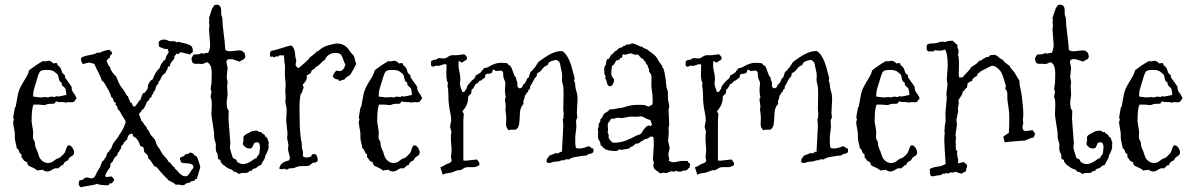

<svg xmlns="http://www.w3.org/2000/svg" viewBox="-20 -720 5070 816"><path d="M255.9 -391.6 284.2 -351.6V-349.6Q284.2 -335 292.5 -325.2Q300.8 -315.4 305.7 -301.8Q302.7 -297.9 299.8 -294.9Q296.9 -292 294.9 -287.1Q288.1 -285.2 285.2 -285.2L269.5 -286.1Q263.7 -286.1 259.8 -283.2Q254.9 -286.1 248 -286.1H236.3Q226.6 -286.1 219.7 -289.1Q215.8 -288.1 213.9 -283.2Q211.9 -278.3 200.2 -278.8Q188.5 -279.3 183.1 -277.8Q177.7 -276.4 174.8 -274.9Q171.9 -273.4 166 -273.4L146.5 -275.4H123Q114.3 -261.7 114.3 -203.1L121.1 -160.2L120.1 -139.6Q120.1 -128.9 122.1 -127Q128.9 -118.2 128.9 -107.9Q128.9 -97.7 134.3 -86.9Q139.6 -76.2 141.1 -69.8Q142.6 -63.5 146.5 -53.7Q150.4 -43.9 160.6 -35.6Q170.9 -27.3 184.1 -27.3Q197.3 -27.3 206.5 -34.7Q215.8 -42 221.2 -44.9Q226.6 -47.9 227.5 -47.4Q228.5 -46.9 231.9 -48.8Q235.4 -50.8 243.7 -58.6Q252 -66.4 253.9 -69.3Q255.9 -72.3 257.8 -77.6Q259.8 -83 263.2 -92.8Q266.6 -102.5 273.4 -102.5Q280.3 -102.5 287.6 -92.3Q294.9 -82 294.9 -71.8Q294.9 -61.5 283.7 -55.7Q272.5 -49.8 269.5 -39.1Q253.9 -32.2 251.5 -25.9Q249 -19.5 246.6 -18.1Q244.1 -16.6 243.2 -17.1Q242.2 -17.6 240.2 -17.6Q238.3 -17.6 238.3 -13.7Q232.4 -9.8 226.6 -3.9Q214.8 -7.8 203.1 0.5Q191.4 8.8 180.7 8.8Q169.9 8.8 161.1 1Q156.2 2.9 150.4 2.9Q144.5 2.9 138.7 4.9Q130.9 -2.9 121.1 -6.8Q111.3 -10.7 101.6 -15.6Q99.6 -21.5 97.2 -22Q94.7 -22.5 96.7 -29.3Q92.8 -31.2 89.4 -33.2Q85.9 -35.2 82 -37.1Q79.1 -43.9 71.3 -51.8V-64.5Q63.5 -67.4 61 -76.7Q58.6 -85.9 50.8 -90.8Q49.8 -102.5 46.4 -113.8Q43 -125 43 -136.7V-154.3L36.1 -195.3V-203.1L39.1 -211.9L36.1 -220.7L43 -261.7L46.9 -267.6Q51.8 -293 55.2 -313.5Q58.6 -334 68.8 -353Q79.1 -372.1 89.8 -389.2Q100.6 -406.2 103.5 -420.9Q132.8 -444.3 163.1 -460.9Q168 -459 170.9 -459L186.5 -461.9Q195.3 -461.9 207 -450.2L217.8 -452.1H221.7Q223.6 -449.2 224.1 -445.3Q224.6 -441.4 228.5 -440.4Q239.3 -431.6 241.7 -419.4Q244.1 -407.2 255.9 -400.4ZM228.5 -309.6 261.7 -316.4V-320.3Q261.7 -326.2 260.3 -332Q258.8 -337.9 257.8 -343.8Q252 -350.6 246.6 -354.5Q241.2 -358.4 242.2 -369.1Q233.4 -372.1 231 -381.8Q228.5 -391.6 226.6 -400.4Q224.6 -400.4 224.6 -404.3Q217.8 -409.2 214.8 -412.1Q204.1 -422.9 181.2 -422.9Q158.2 -422.9 151.9 -417.5Q145.5 -412.1 138.7 -388.2Q131.8 -364.3 126.5 -348.1Q121.1 -332 121.1 -315.4V-309.6L152.3 -305.7L174.8 -307.6L182.6 -305.7L198.2 -309.6L211.9 -307.6L219.7 -311.5Z M801.8 -11.7Q801.8 -26.4 765.6 -26.4Q756.8 -26.4 751 -29.3Q744.1 -41 745.1 -46.9V-48.8Q749 -53.7 756.8 -54.7Q764.6 -55.7 766.6 -64.5H769.5Q777.3 -63.5 789.1 -72.3L802.7 -66.4L804.7 -61.5Q817.4 -55.7 819.8 -47.4Q822.3 -39.1 825.2 -31.2L829.1 -18.6Q831.1 -12.7 831.1 -8.8L816.4 40Q816.4 42 814.5 41.5Q812.5 41 811 41.5Q809.6 42 808.6 42Q807.6 43 808.1 44.4Q808.6 45.9 806.6 47.4Q804.7 48.8 799.8 49.3Q794.9 49.8 791 50.8L789.1 54.7Q785.2 56.6 781.2 57.1Q777.3 57.6 773.9 58.6Q770.5 59.6 767.6 62.5Q764.6 65.4 760.7 67.4Q752.9 67.4 744.6 65.4Q736.3 63.5 727.5 65.4Q719.7 57.6 710.4 53.7Q701.2 49.8 693.4 43.9L691.4 40Q688.5 39.1 670.4 19Q652.3 -1 647.5 -7.8Q643.6 -11.7 635.7 -13.7Q628.9 -23.4 623 -32.7Q617.2 -42 608.4 -49.8L609.4 -52.7Q609.4 -60.5 600.6 -66.9Q591.8 -73.2 591.8 -80.6Q591.8 -87.9 589.8 -92.3Q587.9 -96.7 583 -97.2Q578.1 -97.7 576.2 -99.6Q566.4 -132.8 545.9 -140.6Q544.9 -142.6 544.4 -147Q543.9 -151.4 539.1 -152.3Q522.5 -148.4 520.5 -127Q515.6 -125 513.2 -120.6Q510.7 -116.2 505.9 -114.3V-112.3Q505.9 -108.4 501.5 -105Q497.1 -101.6 495.6 -98.6Q494.1 -95.7 494.6 -92.3Q495.1 -88.9 493.7 -86.9Q492.2 -85 491.2 -85Q490.2 -85 488.8 -82.5Q487.3 -80.1 486.3 -76.2Q485.4 -72.3 480.5 -72.3Q480.5 -61.5 474.6 -57.1Q468.8 -52.7 464.4 -45.4Q460 -38.1 460 -35.6Q460 -33.2 449.2 -24.4V-19.5Q450.2 -16.6 447.3 -7.8Q440.4 -1 433.6 11.7Q426.8 24.4 427.2 28.3Q427.7 32.2 434.6 32.2L451.2 30.3H455.1Q457 33.2 460.9 36.6Q464.8 40 464.8 43Q464.8 45.9 460 53.2Q455.1 60.5 452.6 59.6Q450.2 58.6 448.2 58.6Q446.3 58.6 444.3 63Q442.4 67.4 439.5 67.4Q400.4 67.4 393.6 60.5Q389.6 64.5 360.4 68.8Q331.1 73.2 324.2 76.2Q314.5 69.3 314.5 61.5Q314.5 53.7 318.4 45.9H322.3Q330.1 45.9 335.9 40Q341.8 34.2 350.6 34.2L368.2 38.1H370.1Q381.8 36.1 386.2 24.4Q390.6 12.7 398.9 0.5Q407.2 -11.7 414.1 -33.2Q416 -35.2 418.5 -37.1Q420.9 -39.1 422.9 -41L424.8 -46.9L428.7 -49.8Q431.6 -54.7 433.1 -61Q434.6 -67.4 437.5 -72.3Q439.5 -73.2 440.9 -73.2Q442.4 -73.2 445.3 -81.1Q449.2 -85 453.1 -88.9Q457 -106.4 467.3 -118.7Q477.5 -130.9 482.4 -138.7Q486.3 -146.5 490.7 -152.3Q495.1 -158.2 499 -166Q505.9 -174.8 514.6 -202.1Q509.8 -212.9 502.9 -223.1Q496.1 -233.4 492.7 -240.7Q489.3 -248 486.3 -251Q477.5 -257.8 479.5 -261.7Q479.5 -266.6 476.6 -269Q473.6 -271.5 472.2 -273.4Q470.7 -275.4 471.7 -278.3Q473.6 -285.2 467.8 -285.2Q463.9 -285.2 462.9 -291.5Q461.9 -297.9 460 -301.8Q454.1 -305.7 453.1 -307.6Q448.2 -328.1 420.9 -371.1Q418.9 -373 417 -374Q415 -375 413.1 -377Q407.2 -396.5 397.9 -413.1Q388.7 -429.7 380.9 -448.2Q374 -450.2 368.2 -452.1Q362.3 -454.1 355.5 -454.1L335 -448.2H332Q324.2 -456.1 324.2 -472.7Q330.1 -479.5 348.6 -483.4L377 -489.3Q386.7 -491.2 391.6 -496.1H405.3Q414.1 -502.9 443.4 -508.8Q447.3 -504.9 451.2 -502.4Q455.1 -500 457 -494.1Q455.1 -488.3 450.7 -485.8Q446.3 -483.4 447.3 -474.6Q441.4 -473.6 439 -469.2Q436.5 -464.8 432.6 -460.9Q434.6 -455.1 437.5 -450.2L443.4 -438.5L447.3 -435.5Q450.2 -422.9 458.5 -411.6Q466.8 -400.4 472.7 -396.5Q477.5 -386.7 481 -377.4Q484.4 -368.2 488.8 -360.4Q493.2 -352.5 498 -346.7Q502.9 -340.8 507.3 -334.5Q511.7 -328.1 514.6 -321.3Q517.6 -314.5 524.4 -309.6Q525.4 -301.8 528.8 -296.9Q532.2 -292 533.2 -285.2Q541 -283.2 542.5 -275.9Q543.9 -268.6 551.8 -266.6Q556.6 -268.6 564 -280.8Q571.3 -293 578.1 -297.9Q578.1 -300.8 582 -311Q585.9 -321.3 587.9 -323.2Q589.8 -325.2 591.3 -324.2Q592.8 -323.2 600.6 -333Q608.4 -342.8 608.4 -350.1Q608.4 -357.4 610.4 -361.3Q618.2 -378.9 628.9 -382.8Q639.6 -414.1 658.2 -430.7Q664.1 -453.1 683.6 -468.8Q684.6 -478.5 688.5 -484.4Q692.4 -490.2 697.3 -498Q696.3 -502.9 694.3 -505.4Q692.4 -507.8 693.4 -512.7Q690.4 -511.7 684.6 -511.7Q678.7 -511.7 671.4 -515.1Q664.1 -518.6 656.2 -521.5L654.3 -537.1V-542Q663.1 -551.8 675.8 -551.8Q688.5 -551.8 697.3 -545.9Q704.1 -543.9 710.9 -544.9Q717.8 -545.9 724.6 -543.9L729.5 -540L736.3 -542Q741.2 -542 745.1 -540.5Q749 -539.1 759.8 -537.1Q770.5 -535.2 785.2 -529.3Q799.8 -523.4 799.8 -502.9Q799.8 -498 795.4 -496.1Q791 -494.1 789.1 -488.3L749 -498Q744.1 -497.1 742.2 -493.7Q740.2 -490.2 737.8 -490.2Q735.4 -490.2 731.4 -492.2Q727.5 -490.2 726.6 -486.8Q725.6 -483.4 720.7 -482.4Q721.7 -481.4 721.7 -476.1Q721.7 -470.7 712.4 -460.4Q703.1 -450.2 702.1 -440.4Q699.2 -436.5 697.8 -437.5Q696.3 -438.5 693.4 -435.5V-434.6Q693.4 -426.8 689 -422.4Q684.6 -418 683.6 -410.2Q669.9 -402.3 665 -389.6Q660.2 -377 653.3 -371.1Q652.3 -369.1 652.8 -368.2Q653.3 -367.2 653.3 -365.2Q653.3 -363.3 649.9 -360.8Q646.5 -358.4 644.5 -354.5Q642.6 -350.6 641.1 -344.2Q639.6 -337.9 637.7 -333Q633.8 -331.1 631.8 -331.1L632.8 -328.1Q632.8 -322.3 628.4 -319.3Q624 -316.4 624 -307.6Q616.2 -304.7 613.8 -297.4Q611.3 -290 603.5 -287.1Q603.5 -282.2 598.1 -271.5Q592.8 -260.7 589.4 -256.8Q585.9 -252.9 583 -253.9Q582 -247.1 576.7 -242.7Q571.3 -238.3 571.3 -234.9Q571.3 -231.4 572.3 -230Q573.2 -228.5 574.2 -226.6L581.1 -206.1Q582 -204.1 583.5 -204.1Q585 -204.1 586.4 -202.1Q587.9 -200.2 588.9 -197.8Q589.8 -195.3 591.8 -192.4Q593.8 -189.5 596.7 -186.5Q599.6 -183.6 601.6 -181.2Q603.5 -178.7 603.5 -175.8Q603.5 -172.9 612.3 -164.1Q615.2 -159.2 616.7 -154.3Q618.2 -149.4 622.1 -145Q626 -140.6 629.9 -136.7Q633.8 -132.8 637.2 -127.4Q640.6 -122.1 642.6 -115.2Q644.5 -108.4 647.9 -101.6Q651.4 -94.7 654.8 -91.3Q658.2 -87.9 664.1 -76.2Q669.9 -64.5 681.6 -52.7Q693.4 -41 695.3 -33.2Q703.1 -30.3 709.5 -20.5Q715.8 -10.7 722.7 -7.8Q723.6 -5.9 723.1 -4.9Q722.7 -3.9 724.6 -2L727.5 -1V2.9H731.4Q750 29.3 768.6 29.3Q777.3 29.3 783.7 19Q790 8.8 793.9 3.4Q797.9 -2 799.8 -3.4Q801.8 -4.9 801.8 -11.7Z M1052.7 -163.1 1069.3 -165Q1074.2 -165 1078.6 -161.1Q1083 -157.2 1089.8 -159.2Q1092.8 -152.3 1104.5 -147.5Q1105.5 -138.7 1116.2 -133.8Q1117.2 -126 1120.1 -120.6Q1123 -115.2 1122.1 -107.4V-105.5L1119.1 -103.5Q1119.1 -101.6 1120.6 -101.6Q1122.1 -101.6 1122.1 -96.2Q1122.1 -90.8 1117.7 -79.1Q1113.3 -67.4 1108.4 -60.5Q1106.4 -46.9 1100.6 -38.6Q1094.7 -30.3 1089.8 -18.6Q1081.1 -17.6 1074.2 -10.7Q1067.4 -3.9 1064.5 -4.4Q1061.5 -4.9 1056.2 -2Q1050.8 1 1047.9 7.8L1043 5.9Q1040 5.9 1038.1 9.3Q1036.1 12.7 1030.3 14.2Q1024.4 15.6 1014.6 15.1Q1004.9 14.6 995.1 19.5Q982.4 8.8 972.7 9.8Q970.7 2.9 962.9 0.5Q955.1 -2 948.7 -5.4Q942.4 -8.8 937 -13.7Q931.6 -18.6 924.8 -21.5Q923.8 -27.3 919.9 -29.8Q916 -32.2 917 -40L906.2 -44.9V-48.8Q906.2 -63.5 902.8 -68.4Q899.4 -73.2 897.9 -80.1Q896.5 -86.9 897 -92.3Q897.5 -97.7 897.5 -104Q897.5 -110.4 893.6 -121.1Q889.6 -131.8 890.1 -140.1Q890.6 -148.4 889.2 -160.2Q887.7 -171.9 884.8 -189.5Q881.8 -207 879.9 -221.2Q877.9 -235.4 878.9 -245.6Q879.9 -255.9 879.9 -265.6V-282.2Q879.9 -294.9 877.4 -300.8Q875 -306.6 875 -309.6L878.9 -330.1L875 -340.8L878.9 -368.2L879.9 -404.3Q879.9 -433.6 872.6 -444.3Q865.2 -455.1 859.9 -455.1Q854.5 -455.1 848.6 -451.2Q842.8 -447.3 834.5 -448.2Q826.2 -449.2 821.3 -449.2L814.5 -448.2L799.8 -451.2Q793.9 -462.9 793.9 -468.8Q793.9 -474.6 796.9 -478.5Q799.8 -482.4 801.8 -487.3Q808.6 -489.3 819.8 -489.3Q831.1 -489.3 835.9 -495.1Q838.9 -492.2 843.8 -492.2Q848.6 -492.2 853.5 -494.1Q858.4 -496.1 864.3 -495.1Q873 -508.8 873 -531.2L868.2 -596.7L870.1 -612.3L868.2 -627Q870.1 -632.8 870.1 -634.8L868.2 -640.6Q868.2 -643.6 872.6 -656.7Q877 -669.9 878.9 -676.3Q880.9 -682.6 882.3 -685.5Q883.8 -688.5 886.7 -691.4Q889.6 -694.3 889.6 -698.2H893.6L899.4 -700.2Q919.9 -700.2 919.9 -675.8V-663.1Q919.9 -654.3 924.8 -644.5Q925.8 -610.4 930.7 -576.7Q935.5 -543 937.5 -507.8Q946.3 -502 958 -502L994.1 -505.9Q1008.8 -505.9 1012.7 -500.5Q1016.6 -495.1 1020.5 -495.1L1019.5 -492.2L1022.5 -481.4Q1022.5 -470.7 1013.7 -466.8Q1004.9 -462.9 998 -458Q970.7 -468.8 960.9 -468.8Q951.2 -468.8 945.3 -465.8Q942.4 -460 942.4 -455.1L947.3 -432.6L943.4 -391.6L947.3 -372.1L945.3 -352.5L947.3 -318.4L943.4 -286.1Q943.4 -255.9 951.2 -252Q952.1 -251 952.1 -247.1L951.2 -213.9L959 -111.3L957 -94.7Q957 -87.9 960.9 -76.2Q964.8 -64.5 966.8 -57.6Q968.8 -50.8 970.7 -48.3Q972.7 -45.9 976.6 -44.9Q980.5 -43.9 982.9 -42Q985.4 -40 985.4 -38.1Q985.4 -36.1 987.3 -33.2Q989.3 -30.3 997.1 -26.4Q1004.9 -22.5 1013.2 -22.5Q1021.5 -22.5 1030.8 -26.4Q1040 -30.3 1046.9 -34.7Q1053.7 -39.1 1059.6 -43.5Q1065.4 -47.9 1072.3 -48.8L1071.3 -50.8Q1071.3 -54.7 1075.7 -58.1Q1080.1 -61.5 1082 -67.4L1085 -92.8Q1085 -115.2 1072.8 -115.2Q1060.5 -115.2 1058.1 -107.4Q1055.7 -99.6 1050.8 -91.8Q1045.9 -88.9 1040 -88.9Q1023.4 -88.9 1012.7 -105.5V-114.3Q1012.7 -120.1 1016.6 -120.1Q1014.6 -122.1 1014.6 -125V-137.7Q1016.6 -144.5 1027.8 -150.4Q1039.1 -156.2 1044.4 -159.2Q1049.8 -162.1 1052.7 -163.1Z M1239.3 -461.9 1236.3 -447.3Q1236.3 -436.5 1248 -430.7Q1251 -431.6 1257.8 -438Q1264.6 -444.3 1279.3 -456.5Q1293.9 -468.8 1295.9 -475.6Q1303.7 -480.5 1314.5 -489.7Q1325.2 -499 1327.1 -502H1331.1Q1349.6 -520.5 1376.5 -527.8Q1403.3 -535.2 1412.1 -535.2Q1440.4 -535.2 1459 -513.7Q1462.9 -507.8 1467.3 -501.5Q1471.7 -495.1 1479.5 -487.3Q1485.4 -483.4 1487.8 -469.2Q1490.2 -455.1 1494.1 -449.2Q1492.2 -445.3 1488.8 -438Q1485.4 -430.7 1481 -423.3Q1476.6 -416 1473.1 -409.7Q1469.7 -403.3 1467.3 -401.4Q1464.8 -399.4 1456.1 -394Q1447.3 -388.7 1444.3 -382.8Q1443.4 -381.8 1435.1 -379.9Q1426.8 -377.9 1424.8 -376H1422.9Q1419.9 -375 1419.4 -377.9Q1418.9 -380.9 1417 -382.8H1413.1Q1405.3 -382.8 1402.3 -386.7L1393.6 -394.5Q1399.4 -410.2 1409.2 -419.9Q1417 -418 1423.8 -418Q1439.5 -418 1448.2 -445.3Q1442.4 -455.1 1439.9 -463.9Q1437.5 -472.7 1431.6 -483.9Q1425.8 -495.1 1406.7 -495.1Q1387.7 -495.1 1376 -485.8Q1364.3 -476.6 1361.3 -465.8Q1352.5 -461.9 1345.7 -453.6Q1338.9 -445.3 1328.1 -438.5Q1317.4 -431.6 1317.4 -430.2Q1317.4 -428.7 1316.9 -427.7Q1316.4 -426.8 1314 -425.8Q1311.5 -424.8 1305.7 -421.9Q1303.7 -418.9 1302.7 -415.5Q1301.8 -412.1 1299.8 -408.2Q1294.9 -407.2 1291.5 -403.8Q1288.1 -400.4 1283.2 -399.4L1284.2 -390.6Q1284.2 -377.9 1266.6 -360.4L1270.5 -347.7V-346.7Q1266.6 -340.8 1265.1 -333Q1263.7 -325.2 1257.8 -320.3Q1252.9 -295.9 1252.9 -263.7L1253.9 -186.5Q1253.9 -181.6 1254.9 -171.4Q1255.9 -161.1 1257.3 -141.6Q1258.8 -122.1 1262.7 -115.2L1261.7 -111.3Q1262.7 -109.4 1262.7 -100.1Q1262.7 -90.8 1266.1 -80.6Q1269.5 -70.3 1266.6 -58.6Q1269.5 -50.8 1282.2 -50.8Q1294.9 -50.8 1299.8 -54.7H1300.8Q1304.7 -54.7 1304.2 -57.6Q1303.7 -60.5 1305.7 -63.5Q1309.6 -65.4 1315.9 -65.4Q1322.3 -65.4 1326.2 -57.6Q1330.1 -49.8 1330.1 -43.5Q1330.1 -37.1 1329.1 -34.2Q1320.3 -27.3 1309.6 -28.3Q1306.6 -26.4 1303.2 -22.9Q1299.8 -19.5 1293.9 -16.6Q1288.1 -13.7 1270.5 -14.2Q1252.9 -14.6 1245.6 -12.2Q1238.3 -9.8 1236.8 -8.8Q1235.4 -7.8 1230 -6.3Q1224.6 -4.9 1215.8 -4.9Q1207 -4.9 1200.2 1H1198.2Q1195.3 1 1194.3 -0.5Q1193.4 -2 1191.4 -2.9Q1181.6 -1 1175.8 -1Q1169.9 -1 1167 -2.9Q1168.9 -29.3 1208 -38.1Q1208 -43 1211.9 -43.9V-45.9Q1211.9 -56.6 1208 -67.4Q1204.1 -78.1 1204.1 -89.8L1206.1 -102.5L1200.2 -133.8L1202.1 -151.4L1196.3 -208L1198.2 -248Q1198.2 -253.9 1198.2 -259.8L1192.4 -287.1L1194.3 -303.7L1192.4 -335L1194.3 -358.4L1191.4 -392.6Q1190.4 -404.3 1190.9 -416Q1191.4 -427.7 1191.4 -439.5L1188.5 -458Q1188.5 -469.7 1186.5 -485.4Q1180.7 -483.4 1173.3 -484.9Q1166 -486.3 1162.1 -478.5Q1158.2 -481.4 1157.2 -481.4L1142.6 -475.6Q1141.6 -480.5 1137.2 -479.5Q1132.8 -478.5 1129.9 -478.5H1128.9Q1127 -487.3 1127 -490.2Q1127 -505.9 1142.6 -505.9L1154.3 -508.8Q1185.5 -517.6 1199.7 -522.5Q1213.9 -527.3 1217.8 -526.4Q1221.7 -525.4 1225.6 -519.5Q1229.5 -513.7 1231.4 -506.8Q1233.4 -500 1233.9 -492.7Q1234.4 -485.4 1235.4 -478.5Z M1724.6 -391.6 1752.9 -351.6V-349.6Q1752.9 -335 1761.2 -325.2Q1769.5 -315.4 1774.4 -301.8Q1771.5 -297.9 1768.6 -294.9Q1765.6 -292 1763.7 -287.1Q1756.8 -285.2 1753.9 -285.2L1738.3 -286.1Q1732.4 -286.1 1728.5 -283.2Q1723.6 -286.1 1716.8 -286.1H1705.1Q1695.3 -286.1 1688.5 -289.1Q1684.6 -288.1 1682.6 -283.2Q1680.7 -278.3 1668.9 -278.8Q1657.2 -279.3 1651.9 -277.8Q1646.5 -276.4 1643.6 -274.9Q1640.6 -273.4 1634.8 -273.4L1615.2 -275.4H1591.8Q1583 -261.7 1583 -203.1L1589.8 -160.2L1588.9 -139.6Q1588.9 -128.9 1590.8 -127Q1597.7 -118.2 1597.7 -107.9Q1597.7 -97.7 1603 -86.9Q1608.4 -76.2 1609.9 -69.8Q1611.3 -63.5 1615.2 -53.7Q1619.1 -43.9 1629.4 -35.6Q1639.6 -27.3 1652.8 -27.3Q1666 -27.3 1675.3 -34.7Q1684.6 -42 1689.9 -44.9Q1695.3 -47.9 1696.3 -47.4Q1697.3 -46.9 1700.7 -48.8Q1704.1 -50.8 1712.4 -58.6Q1720.7 -66.4 1722.7 -69.3Q1724.6 -72.3 1726.6 -77.6Q1728.5 -83 1731.9 -92.8Q1735.4 -102.5 1742.2 -102.5Q1749 -102.5 1756.3 -92.3Q1763.7 -82 1763.7 -71.8Q1763.7 -61.5 1752.4 -55.7Q1741.2 -49.8 1738.3 -39.1Q1722.7 -32.2 1720.2 -25.9Q1717.8 -19.5 1715.3 -18.1Q1712.9 -16.6 1711.9 -17.1Q1710.9 -17.6 1709 -17.6Q1707 -17.6 1707 -13.7Q1701.2 -9.8 1695.3 -3.9Q1683.6 -7.8 1671.9 0.5Q1660.2 8.8 1649.4 8.8Q1638.7 8.8 1629.9 1Q1625 2.9 1619.1 2.9Q1613.3 2.9 1607.4 4.9Q1599.6 -2.9 1589.8 -6.8Q1580.1 -10.7 1570.3 -15.6Q1568.4 -21.5 1565.9 -22Q1563.5 -22.5 1565.4 -29.3Q1561.5 -31.2 1558.1 -33.2Q1554.7 -35.2 1550.8 -37.1Q1547.9 -43.9 1540 -51.8V-64.5Q1532.2 -67.4 1529.8 -76.7Q1527.3 -85.9 1519.5 -90.8Q1518.6 -102.5 1515.1 -113.8Q1511.7 -125 1511.7 -136.7V-154.3L1504.9 -195.3V-203.1L1507.8 -211.9L1504.9 -220.7L1511.7 -261.7L1515.6 -267.6Q1520.5 -293 1523.9 -313.5Q1527.3 -334 1537.6 -353Q1547.9 -372.1 1558.6 -389.2Q1569.3 -406.2 1572.3 -420.9Q1601.6 -444.3 1631.8 -460.9Q1636.7 -459 1639.6 -459L1655.3 -461.9Q1664.1 -461.9 1675.8 -450.2L1686.5 -452.1H1690.4Q1692.4 -449.2 1692.9 -445.3Q1693.4 -441.4 1697.3 -440.4Q1708 -431.6 1710.4 -419.4Q1712.9 -407.2 1724.6 -400.4ZM1697.3 -309.6 1730.5 -316.4V-320.3Q1730.5 -326.2 1729 -332Q1727.5 -337.9 1726.6 -343.8Q1720.7 -350.6 1715.3 -354.5Q1710 -358.4 1710.9 -369.1Q1702.1 -372.1 1699.7 -381.8Q1697.3 -391.6 1695.3 -400.4Q1693.4 -400.4 1693.4 -404.3Q1686.5 -409.2 1683.6 -412.1Q1672.9 -422.9 1649.9 -422.9Q1627 -422.9 1620.6 -417.5Q1614.3 -412.1 1607.4 -388.2Q1600.6 -364.3 1595.2 -348.1Q1589.8 -332 1589.8 -315.4V-309.6L1621.1 -305.7L1643.6 -307.6L1651.4 -305.7L1667 -309.6L1680.7 -307.6L1688.5 -311.5Z M1868.2 -447.3 1842.8 -439.5 1834 -441.4 1821.3 -436.5Q1811.5 -436.5 1811.5 -447.3L1812.5 -456.1Q1812.5 -459 1811.5 -460Q1817.4 -461.9 1819.8 -464.4Q1822.3 -466.8 1830.1 -465.8L1845.7 -473.6Q1856.4 -471.7 1865.7 -471.7Q1875 -471.7 1883.8 -478.5Q1892.6 -485.4 1904.3 -485.4H1922.9L1953.1 -489.3Q1964.8 -480.5 1964.8 -473.1Q1964.8 -465.8 1957.5 -462.9Q1950.2 -460 1946.3 -455.1L1944.3 -454.1Q1939.5 -454.1 1937.5 -457Q1935.5 -460 1929.7 -460Q1928.7 -456.1 1928.7 -442.9Q1928.7 -429.7 1932.6 -414.6Q1936.5 -399.4 1936.5 -381.8L1934.6 -366.2Q1934.6 -356.4 1944.3 -330.1Q1945.3 -329.1 1949.7 -329.1Q1954.1 -329.1 1955.6 -332.5Q1957 -335.9 1959 -338.4Q1960.9 -340.8 1961.4 -340.8Q1961.9 -340.8 1962.9 -343.8Q1963.9 -346.7 1964.4 -349.6Q1964.8 -352.5 1966.8 -356Q1968.8 -359.4 1970.7 -360.8Q1972.7 -362.3 1980 -371.6Q1987.3 -380.9 1995.1 -384.8Q1996.1 -389.6 1999 -391.6Q2002 -393.6 2001 -399.4Q2002.9 -399.4 2013.2 -405.8Q2023.4 -412.1 2024.9 -414.1Q2026.4 -416 2025.9 -417.5Q2025.4 -418.9 2026.4 -419.9Q2028.3 -420.9 2029.3 -419.9Q2030.3 -418.9 2033.2 -425.3Q2036.1 -431.6 2041.5 -431.2Q2046.9 -430.7 2055.7 -435.5Q2084 -453.1 2107.9 -453.1Q2131.8 -453.1 2136.2 -450.2Q2140.6 -447.3 2140.1 -445.8Q2139.6 -444.3 2141.6 -443.4L2147.5 -441.4Q2153.3 -435.5 2157.7 -421.9Q2162.1 -408.2 2166 -399.9Q2169.9 -391.6 2171.9 -391.1Q2173.8 -390.6 2173.8 -384.8Q2173.8 -378.9 2175.3 -377.4Q2176.8 -376 2178.2 -371.1Q2179.7 -366.2 2178.7 -357.9Q2177.7 -349.6 2186.5 -344.7H2187.5Q2200.2 -344.7 2203.1 -359.4Q2213.9 -366.2 2219.7 -384.8Q2220.7 -386.7 2222.7 -387.7Q2224.6 -388.7 2226.6 -390.6Q2228.5 -396.5 2230.5 -402.8Q2232.4 -409.2 2234.4 -414.1Q2237.3 -417 2240.7 -419.4Q2244.1 -421.9 2247.1 -425.8V-429.7H2251Q2255.9 -436.5 2261.2 -445.8Q2266.6 -455.1 2270.5 -458.5Q2274.4 -461.9 2277.8 -463.9Q2281.2 -465.8 2291 -472.7Q2333 -502.9 2366.2 -502.9H2370.1Q2398.4 -484.4 2414.1 -418Q2418 -402.3 2421.9 -388.7V-386.7Q2418.9 -372.1 2421.9 -371.1Q2424.8 -370.1 2424.8 -358.4Q2424.8 -346.7 2429.7 -332Q2434.6 -317.4 2434.6 -300.8L2431.6 -240.2L2433.6 -221.7Q2433.6 -218.8 2431.6 -216.3Q2429.7 -213.9 2428.7 -208.5Q2427.7 -203.1 2428.7 -196.8Q2429.7 -190.4 2429.7 -181.6L2424.8 -139.6V-117.2Q2424.8 -106.4 2426.8 -94.7Q2427.7 -88.9 2440.9 -88.9Q2454.1 -88.9 2464.4 -92.8Q2474.6 -96.7 2483.4 -98.6L2493.2 -91.8Q2493.2 -88.9 2497.6 -89.4Q2502 -89.8 2502 -86.9V-74.2Q2497.1 -67.4 2487.8 -66.4Q2478.5 -65.4 2472.7 -58.6H2465.8Q2460 -58.6 2446.8 -56.2Q2433.6 -53.7 2422.4 -52.2Q2411.1 -50.8 2397.5 -42Q2395.5 -43 2388.2 -43Q2380.9 -43 2377.9 -38.1Q2376 -39.1 2371.6 -39.1Q2367.2 -39.1 2362.8 -37.1Q2358.4 -35.2 2353.5 -34.2L2333 -32.2Q2328.1 -31.2 2323.2 -29.3Q2318.4 -27.3 2312.5 -27.3Q2306.6 -27.3 2302.7 -32.2V-34.2Q2302.7 -43 2306.6 -47.4Q2310.5 -51.8 2314.5 -58.6L2333 -65.4L2340.8 -69.3L2350.6 -68.4Q2355.5 -68.4 2358.4 -72.3Q2361.3 -76.2 2368.2 -74.2L2374 -185.5L2372.1 -212.9L2376 -223.6L2374 -225.6L2376 -234.4L2374 -252.9L2375 -315.4V-332Q2375 -351.6 2371.6 -362.3Q2368.2 -373 2368.2 -381.8L2369.1 -397.5Q2369.1 -407.2 2366.7 -417Q2364.3 -426.8 2362.3 -438Q2360.4 -449.2 2358.4 -454.1Q2356.4 -459 2344.7 -465.8Q2334 -463.9 2322.3 -460Q2310.5 -456.1 2307.6 -443.4Q2293 -438.5 2284.7 -426.3Q2276.4 -414.1 2261.7 -408.2L2262.7 -405.3Q2262.7 -403.3 2261.7 -400.9Q2260.7 -398.4 2259.8 -394.5Q2252.9 -389.6 2246.6 -376.5Q2240.2 -363.3 2236.3 -357.9Q2232.4 -352.5 2232.9 -351.1Q2233.4 -349.6 2233.4 -347.7L2232.4 -342.8Q2227.5 -340.8 2226.1 -336.4Q2224.6 -332 2222.7 -328.1Q2216.8 -326.2 2216.3 -321.3Q2215.8 -316.4 2210.9 -314.5Q2210 -302.7 2206.5 -296.4Q2203.1 -290 2205.1 -278.3Q2190.4 -264.6 2189.5 -236.8Q2188.5 -209 2186.5 -193.8Q2184.6 -178.7 2173.8 -169.9Q2166 -168 2157.7 -168.9Q2149.4 -169.9 2141.6 -166Q2140.6 -168.9 2135.3 -174.8Q2129.9 -180.7 2130.9 -197.3Q2131.8 -213.9 2131.8 -220.7L2127.9 -256.8L2129.9 -267.6L2126 -295.9Q2126 -302.7 2129.9 -306.6Q2126 -320.3 2126 -338.9L2127.9 -365.2Q2127.9 -372.1 2125 -377.4Q2122.1 -382.8 2120.1 -390.1Q2118.2 -397.5 2118.7 -406.2Q2119.1 -415 2111.3 -419.9H2105.5L2088.9 -418Q2085 -418 2084 -420.9Q2083 -423.8 2078.1 -423.8H2076.2Q2073.2 -420.9 2072.3 -415.5Q2071.3 -410.2 2066.4 -408.2Q2062.5 -408.2 2060.5 -406.7Q2058.6 -405.3 2052.7 -407.2Q2043.9 -404.3 2043 -400.9Q2042 -397.5 2040 -388.7Q2033.2 -386.7 2029.3 -381.8Q2025.4 -377 2017.6 -376Q2011.7 -366.2 2001 -362.3L1994.1 -349.6Q1991.2 -342.8 1984.4 -338.9L1982.4 -322.3Q1974.6 -317.4 1969.7 -309.6Q1970.7 -274.4 1946.3 -249L1945.3 -247.1Q1945.3 -245.1 1951.2 -236.3Q1949.2 -216.8 1949.2 -199.2V-38.1Q1953.1 -37.1 1960 -37.1L2003.9 -42H2006.8Q2017.6 -31.2 2017.6 -23.4V-18.6Q2004.9 -9.8 1994.1 -9.8H1974.6Q1958 -9.8 1951.2 -4.9Q1944.3 0 1939.5 2Q1934.6 3.9 1930.7 3.4Q1926.8 2.9 1922.4 4.4Q1918 5.9 1914.6 7.3Q1911.1 8.8 1903.8 11.7Q1896.5 14.6 1884.3 15.6Q1872.1 16.6 1861.3 22.5L1851.6 -8.8Q1861.3 -11.7 1876 -21.5Q1880.9 -23.4 1890.1 -27.3Q1899.4 -31.2 1899.4 -38.1L1896.5 -50.8L1899.4 -82L1896.5 -124V-144.5L1898.4 -160.2L1892.6 -181.6L1897.5 -207Q1897.5 -223.6 1894 -238.8Q1890.6 -253.9 1888.2 -272Q1885.7 -290 1885.7 -314.9Q1885.7 -339.8 1881.8 -357.4L1883.8 -364.3Q1883.8 -368.2 1879.9 -376Q1876 -392.6 1877 -410.2Q1877.9 -427.7 1877.9 -445.3Q1874 -447.3 1868.2 -447.3Z M2586.9 -255.9 2618.2 -261.7Q2626 -261.7 2628.4 -263.2Q2630.9 -264.6 2649.4 -269.5Q2668 -274.4 2684.6 -274.4H2708Q2719.7 -274.4 2725.6 -271Q2731.4 -267.6 2736.3 -267.6Q2741.2 -267.6 2752.9 -276.4Q2753.9 -280.3 2753.9 -284.2V-293Q2753.9 -317.4 2750.5 -336.4Q2747.1 -355.5 2748.5 -377.9Q2750 -400.4 2745.6 -405.8Q2741.2 -411.1 2739.3 -414.6Q2737.3 -418 2738.3 -421.9Q2739.3 -425.8 2735.8 -431.2Q2732.4 -436.5 2732.9 -439Q2733.4 -441.4 2731.9 -443.4Q2730.5 -445.3 2729 -445.8Q2727.5 -446.3 2726.1 -448.2Q2724.6 -450.2 2725.1 -451.2Q2725.6 -452.1 2724.1 -455.1Q2722.7 -458 2719.2 -460.4Q2715.8 -462.9 2714.8 -467.8Q2702.1 -473.6 2693.4 -487.3Q2688.5 -488.3 2683.1 -487.8Q2677.7 -487.3 2673.3 -488.8Q2668.9 -490.2 2666 -491.7Q2663.1 -493.2 2659.2 -493.2L2636.7 -487.3Q2635.7 -487.3 2629.9 -489.3Q2625 -488.3 2625 -482.9Q2625 -477.5 2623 -474.6Q2614.3 -474.6 2614.3 -467.8Q2609.4 -467.8 2607.4 -464.8Q2605.5 -461.9 2599.6 -463.9Q2595.7 -457 2591.8 -450.2Q2587.9 -443.4 2581.1 -439.5Q2578.1 -423.8 2578.1 -410.2Q2578.1 -396.5 2584 -390.6Q2589.8 -384.8 2589.8 -378.4Q2589.8 -372.1 2585 -362.8Q2580.1 -353.5 2573.2 -353.5Q2566.4 -353.5 2564 -357.4Q2561.5 -361.3 2560.1 -366.2Q2558.6 -371.1 2557.6 -376.5Q2556.6 -381.8 2550.8 -387.7Q2553.7 -387.7 2553.7 -392.6Q2553.7 -397.5 2550.8 -401.4Q2547.9 -405.3 2547.9 -422.9Q2547.9 -440.4 2555.7 -445.3Q2554.7 -445.3 2554.7 -447.3L2556.6 -456.1Q2555.7 -456.1 2555.7 -458L2559.6 -463.9L2558.6 -465.8Q2559.6 -469.7 2563 -469.2Q2566.4 -468.8 2568.4 -471.2Q2570.3 -473.6 2577.1 -487.3Q2584 -489.3 2586.4 -493.7Q2588.9 -498 2593.8 -502Q2601.6 -504.9 2604.5 -509.3Q2607.4 -513.7 2611.8 -515.6Q2616.2 -517.6 2621.6 -518.6Q2627 -519.5 2628.9 -525.4L2631.8 -524.4Q2636.7 -524.4 2638.7 -527.8Q2640.6 -531.2 2649.9 -531.2Q2659.2 -531.2 2660.2 -533.2Q2661.1 -535.2 2668 -535.2Q2674.8 -535.2 2689 -528.3Q2703.1 -521.5 2706.1 -521.5H2709Q2715.8 -513.7 2727.5 -511.7Q2741.2 -501 2754.4 -491.7Q2767.6 -482.4 2775.4 -467.8Q2777.3 -465.8 2776.9 -464.8Q2776.4 -463.9 2779.3 -460.4Q2782.2 -457 2785.2 -452.1Q2788.1 -447.3 2791 -443.8Q2793.9 -440.4 2794.4 -440.9Q2794.9 -441.4 2794.9 -433.6L2795.9 -432.6L2798.8 -430.7Q2804.7 -416 2808.6 -385.7Q2812.5 -355.5 2812.5 -351.1Q2812.5 -346.7 2814 -344.2Q2815.4 -341.8 2817.4 -334.5Q2819.3 -327.1 2818.8 -314Q2818.4 -300.8 2819.8 -292.5Q2821.3 -284.2 2822.8 -278.8Q2824.2 -273.4 2824.2 -267.6L2821.3 -252.9L2824.2 -189.5L2821.3 -175.8L2822.3 -154.3L2819.3 -122.1L2826.2 -90.8L2820.3 -64.5L2824.2 -43.9Q2824.2 -40 2821.3 -38.1Q2831.1 -30.3 2844.7 -30.3L2875 -36.1H2902.3Q2904.3 -34.2 2904.3 -32.2Q2904.3 -30.3 2906.7 -28.3Q2909.2 -26.4 2911.1 -25.4Q2913.1 -24.4 2913.1 -20.5Q2913.1 -16.6 2911.1 -14.2Q2909.2 -11.7 2911.1 -6.8Q2905.3 -5.9 2903.8 -2.4Q2902.3 1 2898.9 2.9Q2895.5 4.9 2888.7 4.9Q2881.8 4.9 2872.1 9.8Q2868.2 8.8 2862.3 8.8L2850.6 5.9Q2848.6 5.9 2848.1 8.3Q2847.7 10.7 2844.7 10.7L2836.9 7.8Q2829.1 7.8 2821.8 11.7Q2814.5 15.6 2810.5 15.6Q2806.6 15.6 2800.8 13.7L2788.1 16.6Q2785.2 16.6 2780.3 12.7Q2775.4 8.8 2766.1 2Q2756.8 -4.9 2756.8 -16.6L2758.8 -30.3L2754.9 -41L2758.8 -105.5L2757.8 -132.8Q2757.8 -139.6 2747.1 -139.6Q2744.1 -139.6 2740.7 -136.7Q2737.3 -133.8 2733.9 -131.8Q2730.5 -129.9 2727.1 -129.9Q2723.6 -129.9 2719.7 -127.9Q2715.8 -126 2713.4 -123.5Q2710.9 -121.1 2705.1 -120.1Q2697.3 -109.4 2684.6 -109.4H2681.6Q2678.7 -108.4 2676.8 -105.5Q2674.8 -102.5 2671.4 -100.1Q2668 -97.7 2662.6 -96.2Q2657.2 -94.7 2654.3 -88.9L2621.1 -83Q2616.2 -83 2612.3 -85.9Q2604.5 -78.1 2596.7 -78.1Q2557.6 -78.1 2544.9 -91.8Q2540 -97.7 2533.2 -102.5L2530.3 -116.2Q2528.3 -121.1 2525.9 -124Q2523.4 -127 2522 -132.8Q2520.5 -138.7 2521.5 -146Q2522.5 -153.3 2522.5 -160.2L2520.5 -170.9L2524.4 -181.6V-191.4Q2524.4 -195.3 2526.4 -197.3Q2528.3 -199.2 2530.3 -202.1Q2532.2 -205.1 2531.2 -208.5Q2530.3 -211.9 2536.1 -217.8Q2542 -223.6 2542 -226.1Q2542 -228.5 2545.4 -233.9Q2548.8 -239.3 2557.1 -243.2Q2565.4 -247.1 2570.3 -254.9Q2579.1 -255.9 2586.9 -255.9ZM2736.3 -186.5 2744.1 -184.6Q2746.1 -184.6 2747.6 -187Q2749 -189.5 2751 -189.5L2744.1 -210Q2732.4 -211.9 2721.2 -218.8Q2710 -225.6 2703.1 -225.6L2685.5 -223.6L2660.2 -224.6L2621.1 -217.8L2608.4 -219.7Q2600.6 -219.7 2592.8 -216.8Q2585 -213.9 2577.1 -215.8Q2575.2 -210 2568.4 -202.1Q2561.5 -194.3 2563 -183.6Q2564.5 -172.9 2564.5 -166L2562.5 -157.2Q2562.5 -155.3 2564 -153.3Q2565.4 -151.4 2566.4 -148.9Q2567.4 -146.5 2566.9 -143.6Q2566.4 -140.6 2566.4 -136.7Q2566.4 -132.8 2570.8 -127.9Q2575.2 -123 2577.1 -118.2L2578.1 -119.1Q2580.1 -119.1 2581.5 -116.2Q2583 -113.3 2590.8 -113.3Q2624 -113.3 2659.2 -130.9L2671.9 -136.7Q2681.6 -143.6 2692.9 -146.5Q2704.1 -149.4 2708 -157.2Q2723.6 -183.6 2735.4 -186.5Z M2950.2 -447.3 2924.8 -439.5 2916 -441.4 2903.3 -436.5Q2893.6 -436.5 2893.6 -447.3L2894.5 -456.1Q2894.5 -459 2893.6 -460Q2899.4 -461.9 2901.9 -464.4Q2904.3 -466.8 2912.1 -465.8L2927.7 -473.6Q2938.5 -471.7 2947.8 -471.7Q2957 -471.7 2965.8 -478.5Q2974.6 -485.4 2986.3 -485.4H3004.9L3035.2 -489.3Q3046.9 -480.5 3046.9 -473.1Q3046.9 -465.8 3039.6 -462.9Q3032.2 -460 3028.3 -455.1L3026.4 -454.1Q3021.5 -454.1 3019.5 -457Q3017.6 -460 3011.7 -460Q3010.7 -456.1 3010.7 -442.9Q3010.7 -429.7 3014.6 -414.6Q3018.6 -399.4 3018.6 -381.8L3016.6 -366.2Q3016.6 -356.4 3026.4 -330.1Q3027.3 -329.1 3031.7 -329.1Q3036.1 -329.1 3037.6 -332.5Q3039.1 -335.9 3041 -338.4Q3043 -340.8 3043.5 -340.8Q3043.9 -340.8 3044.9 -343.8Q3045.9 -346.7 3046.4 -349.6Q3046.9 -352.5 3048.8 -356Q3050.8 -359.4 3052.7 -360.8Q3054.7 -362.3 3062 -371.6Q3069.3 -380.9 3077.1 -384.8Q3078.1 -389.6 3081.1 -391.6Q3084 -393.6 3083 -399.4Q3085 -399.4 3095.2 -405.8Q3105.5 -412.1 3106.9 -414.1Q3108.4 -416 3107.9 -417.5Q3107.4 -418.9 3108.4 -419.9Q3110.4 -420.9 3111.3 -419.9Q3112.3 -418.9 3115.2 -425.3Q3118.2 -431.6 3123.5 -431.2Q3128.9 -430.7 3137.7 -435.5Q3166 -453.1 3189.9 -453.1Q3213.9 -453.1 3218.3 -450.2Q3222.7 -447.3 3222.2 -445.8Q3221.7 -444.3 3223.6 -443.4L3229.5 -441.4Q3235.4 -435.5 3239.7 -421.9Q3244.1 -408.2 3248 -399.9Q3252 -391.6 3253.9 -391.1Q3255.9 -390.6 3255.9 -384.8Q3255.9 -378.9 3257.3 -377.4Q3258.8 -376 3260.3 -371.1Q3261.7 -366.2 3260.7 -357.9Q3259.8 -349.6 3268.6 -344.7H3269.5Q3282.2 -344.7 3285.2 -359.4Q3295.9 -366.2 3301.8 -384.8Q3302.7 -386.7 3304.7 -387.7Q3306.6 -388.7 3308.6 -390.6Q3310.5 -396.5 3312.5 -402.8Q3314.5 -409.2 3316.4 -414.1Q3319.3 -417 3322.8 -419.4Q3326.2 -421.9 3329.1 -425.8V-429.7H3333Q3337.9 -436.5 3343.3 -445.8Q3348.6 -455.1 3352.5 -458.5Q3356.4 -461.9 3359.9 -463.9Q3363.3 -465.8 3373 -472.7Q3415 -502.9 3448.2 -502.9H3452.1Q3480.5 -484.4 3496.1 -418Q3500 -402.3 3503.9 -388.7V-386.7Q3501 -372.1 3503.9 -371.1Q3506.8 -370.1 3506.8 -358.4Q3506.8 -346.7 3511.7 -332Q3516.6 -317.4 3516.6 -300.8L3513.7 -240.2L3515.6 -221.7Q3515.6 -218.8 3513.7 -216.3Q3511.7 -213.9 3510.7 -208.5Q3509.8 -203.1 3510.7 -196.8Q3511.7 -190.4 3511.7 -181.6L3506.8 -139.6V-117.2Q3506.8 -106.4 3508.8 -94.7Q3509.8 -88.9 3522.9 -88.9Q3536.1 -88.9 3546.4 -92.8Q3556.6 -96.7 3565.4 -98.6L3575.2 -91.8Q3575.2 -88.9 3579.6 -89.4Q3584 -89.8 3584 -86.9V-74.2Q3579.1 -67.4 3569.8 -66.4Q3560.5 -65.4 3554.7 -58.6H3547.9Q3542 -58.6 3528.8 -56.2Q3515.6 -53.7 3504.4 -52.2Q3493.2 -50.8 3479.5 -42Q3477.5 -43 3470.2 -43Q3462.9 -43 3460 -38.1Q3458 -39.1 3453.6 -39.1Q3449.2 -39.1 3444.8 -37.1Q3440.4 -35.2 3435.5 -34.2L3415 -32.2Q3410.2 -31.2 3405.3 -29.3Q3400.4 -27.3 3394.5 -27.3Q3388.7 -27.3 3384.8 -32.2V-34.2Q3384.8 -43 3388.7 -47.4Q3392.6 -51.8 3396.5 -58.6L3415 -65.4L3422.9 -69.3L3432.6 -68.4Q3437.5 -68.4 3440.4 -72.3Q3443.4 -76.2 3450.2 -74.2L3456.1 -185.5L3454.1 -212.9L3458 -223.6L3456.1 -225.6L3458 -234.4L3456.1 -252.9L3457 -315.4V-332Q3457 -351.6 3453.6 -362.3Q3450.2 -373 3450.2 -381.8L3451.2 -397.5Q3451.2 -407.2 3448.7 -417Q3446.3 -426.8 3444.3 -438Q3442.4 -449.2 3440.4 -454.1Q3438.5 -459 3426.8 -465.8Q3416 -463.9 3404.3 -460Q3392.6 -456.1 3389.6 -443.4Q3375 -438.5 3366.7 -426.3Q3358.4 -414.1 3343.8 -408.2L3344.7 -405.3Q3344.7 -403.3 3343.8 -400.9Q3342.8 -398.4 3341.8 -394.5Q3335 -389.6 3328.6 -376.5Q3322.3 -363.3 3318.4 -357.9Q3314.5 -352.5 3314.9 -351.1Q3315.4 -349.6 3315.4 -347.7L3314.5 -342.8Q3309.6 -340.8 3308.1 -336.4Q3306.6 -332 3304.7 -328.1Q3298.8 -326.2 3298.3 -321.3Q3297.9 -316.4 3293 -314.5Q3292 -302.7 3288.6 -296.4Q3285.2 -290 3287.1 -278.3Q3272.5 -264.6 3271.5 -236.8Q3270.5 -209 3268.6 -193.8Q3266.6 -178.7 3255.9 -169.9Q3248 -168 3239.7 -168.9Q3231.4 -169.9 3223.6 -166Q3222.7 -168.9 3217.3 -174.8Q3211.9 -180.7 3212.9 -197.3Q3213.9 -213.9 3213.9 -220.7L3210 -256.8L3211.9 -267.6L3208 -295.9Q3208 -302.7 3211.9 -306.6Q3208 -320.3 3208 -338.9L3210 -365.2Q3210 -372.1 3207 -377.4Q3204.1 -382.8 3202.1 -390.1Q3200.2 -397.5 3200.7 -406.2Q3201.2 -415 3193.4 -419.9H3187.5L3170.9 -418Q3167 -418 3166 -420.9Q3165 -423.8 3160.2 -423.8H3158.2Q3155.3 -420.9 3154.3 -415.5Q3153.3 -410.2 3148.4 -408.2Q3144.5 -408.2 3142.6 -406.7Q3140.6 -405.3 3134.8 -407.2Q3126 -404.3 3125 -400.9Q3124 -397.5 3122.1 -388.7Q3115.2 -386.7 3111.3 -381.8Q3107.4 -377 3099.6 -376Q3093.8 -366.2 3083 -362.3L3076.2 -349.6Q3073.2 -342.8 3066.4 -338.9L3064.5 -322.3Q3056.6 -317.4 3051.8 -309.6Q3052.7 -274.4 3028.3 -249L3027.3 -247.1Q3027.3 -245.1 3033.2 -236.3Q3031.2 -216.8 3031.2 -199.2V-38.1Q3035.2 -37.1 3042 -37.1L3085.9 -42H3088.9Q3099.6 -31.2 3099.6 -23.4V-18.6Q3086.9 -9.8 3076.2 -9.8H3056.6Q3040 -9.8 3033.2 -4.9Q3026.4 0 3021.5 2Q3016.6 3.9 3012.7 3.4Q3008.8 2.9 3004.4 4.4Q3000 5.9 2996.6 7.3Q2993.2 8.8 2985.8 11.7Q2978.5 14.6 2966.3 15.6Q2954.1 16.6 2943.4 22.5L2933.6 -8.8Q2943.4 -11.7 2958 -21.5Q2962.9 -23.4 2972.2 -27.3Q2981.4 -31.2 2981.4 -38.1L2978.5 -50.8L2981.4 -82L2978.5 -124V-144.5L2980.5 -160.2L2974.6 -181.6L2979.5 -207Q2979.5 -223.6 2976.1 -238.8Q2972.7 -253.9 2970.2 -272Q2967.8 -290 2967.8 -314.9Q2967.8 -339.8 2963.9 -357.4L2965.8 -364.3Q2965.8 -368.2 2961.9 -376Q2958 -392.6 2959 -410.2Q2960 -427.7 2960 -445.3Q2956.1 -447.3 2950.2 -447.3Z M3838.9 -391.6 3867.2 -351.6V-349.6Q3867.2 -335 3875.5 -325.2Q3883.8 -315.4 3888.7 -301.8Q3885.7 -297.9 3882.8 -294.9Q3879.9 -292 3877.9 -287.1Q3871.1 -285.2 3868.2 -285.2L3852.5 -286.1Q3846.7 -286.1 3842.8 -283.2Q3837.9 -286.1 3831.1 -286.1H3819.3Q3809.6 -286.1 3802.7 -289.1Q3798.8 -288.1 3796.9 -283.2Q3794.9 -278.3 3783.2 -278.8Q3771.5 -279.3 3766.1 -277.8Q3760.7 -276.4 3757.8 -274.9Q3754.9 -273.4 3749 -273.4L3729.5 -275.4H3706.1Q3697.3 -261.7 3697.3 -203.1L3704.1 -160.2L3703.1 -139.6Q3703.1 -128.9 3705.1 -127Q3711.9 -118.2 3711.9 -107.9Q3711.9 -97.7 3717.3 -86.9Q3722.7 -76.2 3724.1 -69.8Q3725.6 -63.5 3729.5 -53.7Q3733.4 -43.9 3743.7 -35.6Q3753.9 -27.3 3767.1 -27.3Q3780.3 -27.3 3789.6 -34.7Q3798.8 -42 3804.2 -44.9Q3809.6 -47.9 3810.5 -47.4Q3811.5 -46.9 3814.9 -48.8Q3818.4 -50.8 3826.7 -58.6Q3835 -66.4 3836.9 -69.3Q3838.9 -72.3 3840.8 -77.6Q3842.8 -83 3846.2 -92.8Q3849.6 -102.5 3856.4 -102.5Q3863.3 -102.5 3870.6 -92.3Q3877.9 -82 3877.9 -71.8Q3877.9 -61.5 3866.7 -55.7Q3855.5 -49.8 3852.5 -39.1Q3836.9 -32.2 3834.5 -25.9Q3832 -19.5 3829.6 -18.1Q3827.1 -16.6 3826.2 -17.1Q3825.2 -17.6 3823.2 -17.6Q3821.3 -17.6 3821.3 -13.7Q3815.4 -9.8 3809.6 -3.9Q3797.9 -7.8 3786.1 0.5Q3774.4 8.8 3763.7 8.8Q3752.9 8.8 3744.1 1Q3739.3 2.9 3733.4 2.9Q3727.5 2.9 3721.7 4.9Q3713.9 -2.9 3704.1 -6.8Q3694.3 -10.7 3684.6 -15.6Q3682.6 -21.5 3680.2 -22Q3677.7 -22.5 3679.7 -29.3Q3675.8 -31.2 3672.4 -33.2Q3668.9 -35.2 3665 -37.1Q3662.1 -43.9 3654.3 -51.8V-64.5Q3646.5 -67.4 3644 -76.7Q3641.6 -85.9 3633.8 -90.8Q3632.8 -102.5 3629.4 -113.8Q3626 -125 3626 -136.7V-154.3L3619.1 -195.3V-203.1L3622.1 -211.9L3619.1 -220.7L3626 -261.7L3629.9 -267.6Q3634.8 -293 3638.2 -313.5Q3641.6 -334 3651.9 -353Q3662.1 -372.1 3672.9 -389.2Q3683.6 -406.2 3686.5 -420.9Q3715.8 -444.3 3746.1 -460.9Q3751 -459 3753.9 -459L3769.5 -461.9Q3778.3 -461.9 3790 -450.2L3800.8 -452.1H3804.7Q3806.6 -449.2 3807.1 -445.3Q3807.6 -441.4 3811.5 -440.4Q3822.3 -431.6 3824.7 -419.4Q3827.1 -407.2 3838.9 -400.4ZM3811.5 -309.6 3844.7 -316.4V-320.3Q3844.7 -326.2 3843.3 -332Q3841.8 -337.9 3840.8 -343.8Q3835 -350.6 3829.6 -354.5Q3824.2 -358.4 3825.2 -369.1Q3816.4 -372.1 3814 -381.8Q3811.5 -391.6 3809.6 -400.4Q3807.6 -400.4 3807.6 -404.3Q3800.8 -409.2 3797.9 -412.1Q3787.1 -422.9 3764.2 -422.9Q3741.2 -422.9 3734.9 -417.5Q3728.5 -412.1 3721.7 -388.2Q3714.8 -364.3 3709.5 -348.1Q3704.1 -332 3704.1 -315.4V-309.6L3735.4 -305.7L3757.8 -307.6L3765.6 -305.7L3781.2 -309.6L3794.9 -307.6L3802.7 -311.5Z M4378.9 -150.4 4373 -135.7Q4361.3 -134.8 4337.9 -123Q4316.4 -121.1 4294.4 -119.6Q4272.5 -118.2 4250 -115.2L4244.1 -137.7Q4245.1 -141.6 4255.4 -147.5Q4265.6 -153.3 4267.6 -155.3Q4269.5 -186.5 4269.5 -214.4Q4269.5 -242.2 4266.6 -260.7Q4263.7 -279.3 4262.2 -289.6Q4260.7 -299.8 4261.2 -317.4Q4261.7 -335 4252 -342.8L4254.9 -353.5Q4254.9 -356.4 4252.4 -363.8Q4250 -371.1 4245.1 -387.7Q4240.2 -404.3 4234.4 -414.1Q4228.5 -423.8 4217.3 -432.1Q4206.1 -440.4 4198.7 -440.4Q4191.4 -440.4 4177.2 -432.1Q4163.1 -423.8 4154.8 -420.4Q4146.5 -417 4146.5 -415.5Q4146.5 -414.1 4145 -412.6Q4143.6 -411.1 4142.1 -411.6Q4140.6 -412.1 4138.2 -409.7Q4135.7 -407.2 4133.8 -402.3Q4131.8 -397.5 4129.9 -395.5Q4127.9 -393.6 4126.5 -394Q4125 -394.5 4123 -392.6Q4121.1 -390.6 4117.7 -387.7Q4114.3 -384.8 4112.3 -381.8Q4112.3 -375 4109.4 -375Q4106.4 -375 4103.5 -373.5Q4100.6 -372.1 4098.1 -369.6Q4095.7 -367.2 4091.8 -365.2V-361.3Q4091.8 -357.4 4089.8 -348.6Q4084 -344.7 4081.1 -339.4Q4078.1 -334 4072.3 -332Q4070.3 -319.3 4064 -311Q4057.6 -302.7 4052.7 -292Q4054.7 -289.1 4054.7 -282.2L4050.8 -256.8L4052.7 -251L4044.9 -210L4046.9 -188.5L4041 -148.4L4043 -131.8L4041 -113.3L4043 -107.4L4041 -99.6V-97.7Q4043.9 -96.7 4043 -96.2Q4042 -95.7 4042 -89.4Q4042 -83 4049.8 -75.2Q4046.9 -69.3 4046.9 -67.4L4052.7 -37.1Q4052.7 -30.3 4050.8 -27.3Q4052.7 -26.4 4054.7 -26.4L4074.2 -31.2Q4082 -28.3 4089.8 -18.6V-13.7Q4089.8 -4.9 4085 -2Q4086.9 0 4086.9 2Q4086.9 3.9 4085 5.9Q4083 7.8 4083 11.7L4081.1 10.7Q4076.2 10.7 4072.8 14.2Q4069.3 17.6 4065.9 17.6Q4062.5 17.6 4052.2 14.2Q4042 10.7 4041 9.8Q4033.2 13.7 4026.9 13.7Q4020.5 13.7 4020.5 12.2Q4020.5 10.7 4018.6 11.7L4016.6 15.6Q4011.7 17.6 4006.8 16.6Q4002 15.6 3998.5 16.6Q3995.1 17.6 3995.1 18.6Q3995.1 19.5 3994.1 18.6Q3993.2 17.6 3989.7 17.6Q3986.3 17.6 3982.4 21.5Q3978.5 25.4 3965.8 25.4L3945.3 29.3Q3938.5 29.3 3935.5 27.3Q3931.6 18.6 3931.6 5.9V-2Q3947.3 -9.8 3965.3 -11.7Q3983.4 -13.7 3999 -23.4Q3993.2 -102.5 3993.2 -129.9L3995.1 -159.2Q3995.1 -161.1 3994.1 -161.1Q3993.2 -161.1 3993.2 -163.1L3995.1 -172.9V-182.6Q3995.1 -183.6 3999 -207L3998 -238.3L4003.9 -304.7L4002 -322.3L4006.8 -359.4L4003.9 -381.8L4007.8 -438.5Q4007.8 -491.2 3997.1 -508.8H3994.1L3981.4 -504.9H3964.8L3954.1 -506.8Q3952.1 -506.8 3951.7 -505.4Q3951.2 -503.9 3948.7 -502.4Q3946.3 -501 3941.4 -501.5Q3936.5 -502 3932.1 -502Q3927.7 -502 3924.8 -501Q3918 -506.8 3918 -514.6Q3918 -522.5 3919.9 -530.3Q3928.7 -535.2 3939.9 -535.2Q3951.2 -535.2 3959.5 -537.1Q3967.8 -539.1 3973.1 -541Q3978.5 -543 3985.8 -543Q3993.2 -543 3997.1 -541Q4004.9 -546.9 4029.3 -546.9Q4033.2 -542 4041.5 -535.6Q4049.8 -529.3 4049.8 -524.4L4048.8 -516.6Q4053.7 -510.7 4053.7 -506.8V-501Q4053.7 -490.2 4050.8 -487.3Q4055.7 -480.5 4055.7 -447.3L4054.7 -403.3Q4054.7 -393.6 4058.6 -389.6Q4061.5 -391.6 4065.4 -391.1Q4069.3 -390.6 4072.3 -392.6Q4078.1 -400.4 4090.8 -413.1Q4103.5 -425.8 4106.4 -433.6Q4132.8 -450.2 4137.2 -456.1Q4141.6 -461.9 4143.6 -462.9L4147.5 -461.9Q4149.4 -461.9 4152.8 -465.3Q4156.2 -468.8 4159.2 -470.2Q4162.1 -471.7 4165.5 -473.6Q4168.9 -475.6 4172.4 -477.1Q4175.8 -478.5 4178.7 -478Q4181.6 -477.5 4183.6 -479.5Q4185.5 -481.4 4186.5 -483.4Q4187.5 -485.4 4189.5 -486.3L4193.4 -485.4L4204.1 -487.3Q4212.9 -487.3 4222.7 -478Q4232.4 -468.8 4242.2 -465.8Q4247.1 -457 4255.4 -451.2Q4263.7 -445.3 4271.5 -439.5Q4273.4 -431.6 4278.8 -426.8Q4284.2 -421.9 4289.6 -414.6Q4294.9 -407.2 4300.3 -397Q4305.7 -386.7 4312.5 -377.9Q4312.5 -360.4 4316.9 -342.8Q4321.3 -325.2 4323.2 -306.6Q4325.2 -288.1 4327.1 -269.5Q4329.1 -251 4329.1 -232.4L4327.1 -207L4329.1 -197.3L4325.2 -181.6L4327.1 -168.9Q4333 -163.1 4341.8 -163.1L4369.1 -167Q4371.1 -161.1 4375 -158.2Q4378.9 -155.3 4378.9 -150.4Z M4637.7 -163.1 4654.3 -165Q4659.2 -165 4663.6 -161.1Q4668 -157.2 4674.8 -159.2Q4677.7 -152.3 4689.5 -147.5Q4690.4 -138.7 4701.2 -133.8Q4702.1 -126 4705.1 -120.6Q4708 -115.2 4707 -107.4V-105.5L4704.1 -103.5Q4704.1 -101.6 4705.6 -101.6Q4707 -101.6 4707 -96.2Q4707 -90.8 4702.6 -79.1Q4698.2 -67.4 4693.4 -60.5Q4691.4 -46.9 4685.5 -38.6Q4679.7 -30.3 4674.8 -18.6Q4666 -17.6 4659.2 -10.7Q4652.3 -3.9 4649.4 -4.4Q4646.5 -4.9 4641.1 -2Q4635.7 1 4632.8 7.8L4627.9 5.9Q4625 5.9 4623 9.3Q4621.1 12.7 4615.2 14.2Q4609.4 15.6 4599.6 15.1Q4589.8 14.6 4580.1 19.5Q4567.4 8.8 4557.6 9.8Q4555.7 2.9 4547.9 0.5Q4540 -2 4533.7 -5.4Q4527.3 -8.8 4522 -13.7Q4516.6 -18.6 4509.8 -21.5Q4508.8 -27.3 4504.9 -29.8Q4501 -32.2 4502 -40L4491.2 -44.9V-48.8Q4491.2 -63.5 4487.8 -68.4Q4484.4 -73.2 4482.9 -80.1Q4481.4 -86.9 4481.9 -92.3Q4482.4 -97.7 4482.4 -104Q4482.4 -110.4 4478.5 -121.1Q4474.6 -131.8 4475.1 -140.1Q4475.6 -148.4 4474.1 -160.2Q4472.7 -171.9 4469.7 -189.5Q4466.8 -207 4464.8 -221.2Q4462.9 -235.4 4463.9 -245.6Q4464.8 -255.9 4464.8 -265.6V-282.2Q4464.8 -294.9 4462.4 -300.8Q4460 -306.6 4460 -309.6L4463.9 -330.1L4460 -340.8L4463.9 -368.2L4464.8 -404.3Q4464.8 -433.6 4457.5 -444.3Q4450.2 -455.1 4444.8 -455.1Q4439.5 -455.1 4433.6 -451.2Q4427.7 -447.3 4419.4 -448.2Q4411.1 -449.2 4406.2 -449.2L4399.4 -448.2L4384.8 -451.2Q4378.9 -462.9 4378.9 -468.8Q4378.9 -474.6 4381.8 -478.5Q4384.8 -482.4 4386.7 -487.3Q4393.6 -489.3 4404.8 -489.3Q4416 -489.3 4420.9 -495.1Q4423.8 -492.2 4428.7 -492.2Q4433.6 -492.2 4438.5 -494.1Q4443.4 -496.1 4449.2 -495.1Q4458 -508.8 4458 -531.2L4453.1 -596.7L4455.1 -612.3L4453.1 -627Q4455.1 -632.8 4455.1 -634.8L4453.1 -640.6Q4453.1 -643.6 4457.5 -656.7Q4461.9 -669.9 4463.9 -676.3Q4465.8 -682.6 4467.3 -685.5Q4468.8 -688.5 4471.7 -691.4Q4474.6 -694.3 4474.6 -698.2H4478.5L4484.4 -700.2Q4504.9 -700.2 4504.9 -675.8V-663.1Q4504.9 -654.3 4509.8 -644.5Q4510.7 -610.4 4515.6 -576.7Q4520.5 -543 4522.5 -507.8Q4531.2 -502 4543 -502L4579.1 -505.9Q4593.8 -505.9 4597.7 -500.5Q4601.6 -495.1 4605.5 -495.1L4604.5 -492.2L4607.4 -481.4Q4607.4 -470.7 4598.6 -466.8Q4589.8 -462.9 4583 -458Q4555.7 -468.8 4545.9 -468.8Q4536.1 -468.8 4530.3 -465.8Q4527.3 -460 4527.3 -455.1L4532.2 -432.6L4528.3 -391.6L4532.2 -372.1L4530.3 -352.5L4532.2 -318.4L4528.3 -286.1Q4528.3 -255.9 4536.1 -252Q4537.1 -251 4537.1 -247.1L4536.1 -213.9L4543.9 -111.3L4542 -94.7Q4542 -87.9 4545.9 -76.2Q4549.8 -64.5 4551.8 -57.6Q4553.7 -50.8 4555.7 -48.3Q4557.6 -45.9 4561.5 -44.9Q4565.4 -43.9 4567.9 -42Q4570.3 -40 4570.3 -38.1Q4570.3 -36.1 4572.3 -33.2Q4574.2 -30.3 4582 -26.4Q4589.8 -22.5 4598.1 -22.5Q4606.4 -22.5 4615.7 -26.4Q4625 -30.3 4631.8 -34.7Q4638.7 -39.1 4644.5 -43.5Q4650.4 -47.9 4657.2 -48.8L4656.2 -50.8Q4656.2 -54.7 4660.6 -58.1Q4665 -61.5 4667 -67.4L4669.9 -92.8Q4669.9 -115.2 4657.7 -115.2Q4645.5 -115.2 4643.1 -107.4Q4640.6 -99.6 4635.7 -91.8Q4630.9 -88.9 4625 -88.9Q4608.4 -88.9 4597.7 -105.5V-114.3Q4597.7 -120.1 4601.6 -120.1Q4599.6 -122.1 4599.6 -125V-137.7Q4601.6 -144.5 4612.8 -150.4Q4624 -156.2 4629.4 -159.2Q4634.8 -162.1 4637.7 -163.1Z M4956.1 -391.6 4984.4 -351.6V-349.6Q4984.4 -335 4992.7 -325.2Q5001 -315.4 5005.9 -301.8Q5002.9 -297.9 5000 -294.9Q4997.1 -292 4995.1 -287.1Q4988.3 -285.2 4985.4 -285.2L4969.7 -286.1Q4963.9 -286.1 4960 -283.2Q4955.1 -286.1 4948.2 -286.1H4936.5Q4926.8 -286.1 4919.9 -289.1Q4916 -288.1 4914.1 -283.2Q4912.1 -278.3 4900.4 -278.8Q4888.7 -279.3 4883.3 -277.8Q4877.9 -276.4 4875 -274.9Q4872.1 -273.4 4866.2 -273.4L4846.7 -275.4H4823.2Q4814.5 -261.7 4814.5 -203.1L4821.3 -160.2L4820.3 -139.6Q4820.3 -128.9 4822.3 -127Q4829.1 -118.2 4829.1 -107.9Q4829.1 -97.7 4834.5 -86.9Q4839.8 -76.2 4841.3 -69.8Q4842.8 -63.5 4846.7 -53.7Q4850.6 -43.9 4860.8 -35.6Q4871.1 -27.3 4884.3 -27.3Q4897.5 -27.3 4906.7 -34.7Q4916 -42 4921.4 -44.9Q4926.8 -47.9 4927.7 -47.4Q4928.7 -46.9 4932.1 -48.8Q4935.5 -50.8 4943.8 -58.6Q4952.1 -66.4 4954.1 -69.3Q4956.1 -72.3 4958 -77.6Q4960 -83 4963.4 -92.8Q4966.8 -102.5 4973.6 -102.5Q4980.5 -102.5 4987.8 -92.3Q4995.1 -82 4995.1 -71.8Q4995.1 -61.5 4983.9 -55.7Q4972.7 -49.8 4969.7 -39.1Q4954.1 -32.2 4951.7 -25.9Q4949.2 -19.5 4946.8 -18.1Q4944.3 -16.6 4943.4 -17.1Q4942.4 -17.6 4940.4 -17.6Q4938.5 -17.6 4938.5 -13.7Q4932.6 -9.8 4926.8 -3.9Q4915 -7.8 4903.3 0.5Q4891.6 8.8 4880.9 8.8Q4870.1 8.8 4861.3 1Q4856.4 2.9 4850.6 2.9Q4844.7 2.9 4838.9 4.9Q4831.1 -2.9 4821.3 -6.8Q4811.5 -10.7 4801.8 -15.6Q4799.8 -21.5 4797.4 -22Q4794.9 -22.5 4796.9 -29.3Q4793 -31.2 4789.6 -33.2Q4786.1 -35.2 4782.2 -37.1Q4779.3 -43.9 4771.5 -51.8V-64.5Q4763.7 -67.4 4761.2 -76.7Q4758.8 -85.9 4751 -90.8Q4750 -102.5 4746.6 -113.8Q4743.2 -125 4743.2 -136.7V-154.3L4736.3 -195.3V-203.1L4739.3 -211.9L4736.3 -220.7L4743.2 -261.7L4747.1 -267.6Q4752 -293 4755.4 -313.5Q4758.8 -334 4769 -353Q4779.3 -372.1 4790 -389.2Q4800.8 -406.2 4803.7 -420.9Q4833 -444.3 4863.3 -460.9Q4868.2 -459 4871.1 -459L4886.7 -461.9Q4895.5 -461.9 4907.2 -450.2L4918 -452.1H4921.9Q4923.8 -449.2 4924.3 -445.3Q4924.8 -441.4 4928.7 -440.4Q4939.5 -431.6 4941.9 -419.4Q4944.3 -407.2 4956.1 -400.4ZM4928.7 -309.6 4961.9 -316.4V-320.3Q4961.9 -326.2 4960.4 -332Q4959 -337.9 4958 -343.8Q4952.1 -350.6 4946.8 -354.5Q4941.4 -358.4 4942.4 -369.1Q4933.6 -372.1 4931.2 -381.8Q4928.7 -391.6 4926.8 -400.4Q4924.8 -400.4 4924.8 -404.3Q4918 -409.2 4915 -412.1Q4904.3 -422.9 4881.3 -422.9Q4858.4 -422.9 4852.1 -417.5Q4845.7 -412.1 4838.9 -388.2Q4832 -364.3 4826.7 -348.1Q4821.3 -332 4821.3 -315.4V-309.6L4852.5 -305.7L4875 -307.6L4882.8 -305.7L4898.4 -309.6L4912.1 -307.6L4919.9 -311.5Z"/></svg>

Font: Mountains of Christmas
Style: Regular
Weight: 400
Designer: Crystal Kluge
Foundry: Font Diner, Inc DBA Tart Workshop
Version: Version 1.002